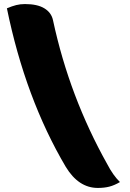

<svg xmlns="http://www.w3.org/2000/svg" viewBox="-20 -793 640 946"><path d="M14 -752Q40 -763 60 -768Q80 -773 103 -773Q164 -773 198.5 -752Q233 -731 241 -694Q282 -503 349 -326Q416 -149 508 15Q537 71 571 104Q544 120 519 126.5Q494 133 462 133Q367 133 304 29Q105 -308 14 -752Z"/></svg>

Font: Recursive Sn Csl St Blk
Style: Regular
Weight: 900
Version: Version 1.079;hotconv 1.0.112;makeotfexe 2.5.65598; ttfautoh